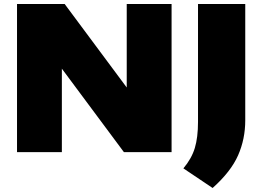

<svg xmlns="http://www.w3.org/2000/svg" viewBox="-20 -760 1310 959"><path d="M65 0V-740H303L613 -323V-740H837V0H599L289 -417V0ZM1042 179 896 81Q937.5 31.5 953.2 -21.2Q969 -74 969 -151V-740H1205V-159Q1205 -65.5 1169.2 15.8Q1133.5 97 1042 179Z"/></svg>

Font: Encode Sans Expanded Expanded Black
Style: Regular
Weight: 900
Width: 7
Designer: Multiple Designers
Foundry: Impallari Type
Version: Version 3.000; ttfautohint (v1.8.3) -l 8 -r 50 -G 200 -x 14 